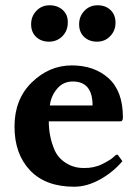

<svg xmlns="http://www.w3.org/2000/svg" viewBox="-20 -696 516 728"><path d="M348 -538Q318 -538 299 -556Q280 -574 280 -604Q280 -634 300 -655Q320 -676 350 -676Q380 -676 399 -658Q418 -640 418 -610Q418 -580 398 -559Q378 -538 348 -538ZM237 -610Q237 -580 217 -559Q196 -538 166 -538Q136 -538 117 -556Q98 -574 98 -604Q98 -634 118 -655Q138 -676 168 -676Q198 -676 218 -658Q238 -640 237 -610ZM331 -296Q331 -387 256 -387Q219 -387 196 -359Q173 -331 169 -296ZM437 -236H165Q165 -178 187 -127Q200 -97 230 -78Q260 -59 297 -59Q336 -58 368 -74Q400 -90 412 -102Q424 -114 428 -107L444 -85Q410 -44 360 -16Q310 12 261 12Q153 12 94 -50Q35 -112 35 -216Q35 -320 101 -384Q167 -448 252 -448Q338 -448 392 -399Q446 -350 446 -251Q446 -236 437 -236Z"/></svg>

Font: Lusitana
Style: Bold
Weight: 700
Designer: Ana Paula Megda
Foundry: Ana Paula Megda
Version: Version 1.001; ttfautohint (v1.4.1)